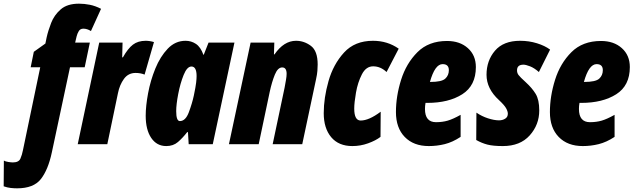

<svg xmlns="http://www.w3.org/2000/svg" viewBox="-128 -785 3452 1045"><path d="M-35 240Q55 240 94.5 189.5Q134 139 154 45L253 -419H333L361 -553H281L289 -587Q293 -603 301 -616Q309 -629 326 -629Q346 -629 367 -616L422 -737Q391 -753 361 -759Q331 -765 302 -765Q238 -765 202.5 -734Q167 -703 150.5 -660.5Q134 -618 126 -582L119 -548L56 -503L39 -419H91L-3 32Q-8 58 -17 78.5Q-26 99 -58 99Q-67 99 -83 96.5Q-99 94 -107 89L-108 229Q-88 236 -70 238Q-52 240 -35 240Z M295 0H456L514 -278Q523 -323 546.5 -355.5Q570 -388 610 -388Q637 -388 659 -379L710 -556Q687 -563 665 -563Q623 -563 595.5 -542Q568 -521 541 -473H537L539 -553H412Z M851 -126Q831 -126 831 -180Q831 -216 842 -273.5Q853 -331 871.5 -377Q890 -423 914 -423Q942 -423 942 -371Q942 -357 939.5 -335Q937 -313 927 -265Q918 -223 900 -174.5Q882 -126 851 -126ZM777 10Q815 10 840.5 -12Q866 -34 891 -66H895L899 0H1030L1148 -553H1007L981 -487H979Q964 -529 938.5 -546Q913 -563 882 -563Q826 -563 785 -520Q744 -477 717.5 -412Q691 -347 678 -277.5Q665 -208 665 -155Q665 -79 695 -34.5Q725 10 777 10Z M1118 0H1280L1340 -285Q1352 -340 1368 -379Q1384 -418 1408 -418Q1432 -418 1432 -383Q1432 -370 1428.5 -350Q1425 -330 1421 -308L1356 0H1517L1592 -353Q1598 -380 1599.5 -399.5Q1601 -419 1601 -434Q1601 -508 1564 -535.5Q1527 -563 1483 -563Q1417 -563 1366 -489H1363L1365 -553H1236Z M1790 10Q1834 10 1875.5 -5Q1917 -20 1943 -40L1944 -177Q1880 -129 1835 -129Q1800 -129 1800 -194Q1800 -226 1809.5 -281Q1819 -336 1841.5 -380Q1864 -424 1903 -424Q1943 -424 1976 -393L2042 -520Q1981 -563 1902 -563Q1803 -563 1744.5 -499Q1686 -435 1660 -343.5Q1634 -252 1634 -169Q1634 -87 1674.5 -38.5Q1715 10 1790 10Z M2206 10Q2250 10 2292.5 -0.5Q2335 -11 2379 -40V-160Q2338 -137 2309 -128.5Q2280 -120 2245 -120Q2185 -120 2185 -192Q2185 -208 2188 -225H2198Q2314 -225 2388 -272Q2462 -319 2462 -420Q2462 -484 2418.5 -523Q2375 -562 2305 -562Q2205 -562 2144 -501Q2083 -440 2055 -350.5Q2027 -261 2027 -175Q2027 -89 2075 -39.5Q2123 10 2206 10ZM2212 -339Q2239 -436 2281 -436Q2315 -436 2315 -403Q2315 -375 2295.5 -357Q2276 -339 2214 -339Z M2609 10Q2703 10 2755 -48Q2807 -106 2807 -184Q2807 -242 2787.5 -274Q2768 -306 2734 -337Q2702 -366 2694 -377Q2686 -388 2686 -402Q2686 -433 2721 -433Q2734 -433 2757 -424Q2780 -415 2805 -393L2866 -515Q2838 -536 2794.5 -549.5Q2751 -563 2703 -563Q2612 -563 2566 -509Q2520 -455 2520 -378Q2520 -302 2588 -240Q2617 -213 2626.5 -196Q2636 -179 2636 -166Q2636 -148 2621.5 -139Q2607 -130 2588 -130Q2562 -130 2528 -141Q2494 -152 2465 -172L2464 -23Q2494 -6 2525 2Q2556 10 2609 10Z M3044 10Q3088 10 3130.5 -0.5Q3173 -11 3217 -40V-160Q3176 -137 3147 -128.5Q3118 -120 3083 -120Q3023 -120 3023 -192Q3023 -208 3026 -225H3036Q3152 -225 3226 -272Q3300 -319 3300 -420Q3300 -484 3256.5 -523Q3213 -562 3143 -562Q3043 -562 2982 -501Q2921 -440 2893 -350.5Q2865 -261 2865 -175Q2865 -89 2913 -39.5Q2961 10 3044 10ZM3050 -339Q3077 -436 3119 -436Q3153 -436 3153 -403Q3153 -375 3133.5 -357Q3114 -339 3052 -339Z"/></svg>

Font: Noto Sans Display Condensed Black
Style: Italic
Weight: 900
Width: 3
Italic angle: -192°
Designer: Monotype Design Team
Foundry: Monotype Imaging Inc.
Version: Version 1.900